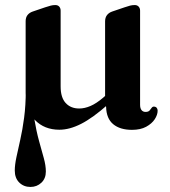

<svg xmlns="http://www.w3.org/2000/svg" viewBox="-20 -502 672 760"><path d="M82 -144H107.5Q107.5 -80.5 115.8 -31.2Q124 18 134.5 55.8Q145 93.5 153.2 123.2Q161.5 153 161.5 177Q161.5 204.5 143.8 221.2Q126 238 100.5 238Q74 238 56.2 220.5Q38.5 203 38.5 173Q38.5 150.5 45 120.2Q51.5 90 60.2 51.2Q69 12.5 75.5 -36.2Q82 -85 82 -144ZM409.5 -134 432 -110.5 408 -89Q347 -35 301.2 -11.8Q255.5 11.5 215 11.5Q155.5 11.5 118.5 -26.8Q81.5 -65 81.5 -133V-418Q81.5 -433 89 -442.5Q96.5 -452 110 -456.5L158.5 -473Q172.5 -477.5 181 -479.8Q189.5 -482 199 -482Q209 -482 214.5 -475.8Q220 -469.5 220 -460V-160Q220 -116 240 -94.2Q260 -72.5 293.5 -72.5Q315 -72.5 338.2 -82.5Q361.5 -92.5 388.5 -115.5ZM502.5 12Q455 12 428 -10.5Q401 -33 400 -79L396 -97V-417.5Q396 -432.5 403.5 -442.2Q411 -452 424.5 -456.5L473 -473Q486.5 -477.5 495 -479.8Q503.5 -482 513.5 -482Q523 -482 528.8 -475.8Q534.5 -469.5 534.5 -460V-87.5Q534.5 -73.5 540.2 -66.2Q546 -59 556 -59Q567 -59 572 -64.5Q577 -70 580.2 -75Q583.5 -80 589 -80Q596 -80 600 -75.5Q604 -71 604 -64Q604 -47.5 592.5 -30Q581 -12.5 558.5 -0.2Q536 12 502.5 12Z"/></svg>

Font: Fraunces SemiBold
Style: Regular
Weight: 600
Version: Version 1.000;[b76b70a41]